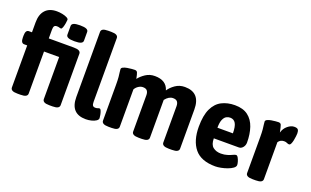

<svg xmlns="http://www.w3.org/2000/svg" viewBox="-83 -1181 2612 1610"><g transform="rotate(20 1223.0 -376.0)"><path d="M126 2Q93 2 79 -6.5Q65 -15 65 -31V-406H38Q8 -406 8 -456V-473Q8 -523 38 -523H65V-612Q65 -683 100.5 -721.5Q136 -760 202 -760Q227 -760 251.5 -755Q276 -750 292.5 -741.5Q309 -733 309 -723Q309 -713 305.5 -692Q302 -671 296 -653.5Q290 -636 282 -636Q274 -636 266.5 -639Q259 -642 245 -642Q228 -642 221.5 -632.5Q215 -623 215 -600V-523H439Q471 -523 485.5 -514.5Q500 -506 500 -490V-31Q500 -15 485.5 -6.5Q471 2 439 2H411Q378 2 364 -6.5Q350 -15 350 -31V-406H215V-31Q215 -15 200.5 -6.5Q186 2 154 2ZM425 -574Q386 -574 368.5 -582Q351 -590 351 -606V-684Q351 -700 368.5 -708Q386 -716 425 -716Q464 -716 481.5 -708Q499 -700 499 -684V-606Q499 -590 481.5 -582Q464 -574 425 -574Z M737 8Q600 8 600 -140V-721Q600 -737 614 -745.5Q628 -754 661 -754H689Q721 -754 735.5 -745.5Q750 -737 750 -721V-152Q750 -130 756.5 -120Q763 -110 780 -110Q794 -110 801.5 -113.5Q809 -117 817 -117Q825 -117 831 -101.5Q837 -86 840.5 -67.5Q844 -49 844 -40Q844 -26 827.5 -15Q811 -4 786.5 2Q762 8 737 8Z M939 2Q907 2 892.5 -6.5Q878 -15 878 -31V-349Q878 -393 875.5 -419.5Q873 -446 870.5 -461Q868 -476 868 -487Q868 -498 882.5 -505Q897 -512 917.5 -515.5Q938 -519 956.5 -520.5Q975 -522 983 -522Q1001 -522 1007 -509Q1013 -496 1021 -455Q1042 -483 1078 -507Q1114 -531 1160 -531Q1263 -531 1287 -449Q1306 -479 1343 -505Q1380 -531 1428 -531Q1566 -531 1566 -381V-31Q1566 -15 1551.5 -6.5Q1537 2 1505 2H1477Q1445 2 1430.5 -6.5Q1416 -15 1416 -31V-355Q1416 -380 1405 -394.5Q1394 -409 1366 -409Q1329 -409 1297 -368V-31Q1297 -15 1282.5 -6.5Q1268 2 1236 2H1208Q1176 2 1161.5 -6.5Q1147 -15 1147 -31V-355Q1147 -380 1136 -394.5Q1125 -409 1097 -409Q1078 -409 1058.5 -396.5Q1039 -384 1028 -364V-31Q1028 -15 1013.5 -6.5Q999 2 967 2Z M1893 8Q1766 8 1708 -62.5Q1650 -133 1650 -258Q1650 -359 1678.5 -419Q1707 -479 1758 -505Q1809 -531 1875 -531Q1948 -531 1992 -497.5Q2036 -464 2056 -405Q2076 -346 2076 -271Q2076 -246 2061 -227.5Q2046 -209 2025 -209H1802Q1802 -153 1830 -131Q1858 -109 1900 -109Q1932 -109 1957 -117Q1982 -125 1999.5 -133.5Q2017 -142 2026 -142Q2036 -142 2044.5 -127Q2053 -112 2058 -94Q2063 -76 2063 -66Q2063 -50 2044.5 -36.5Q2026 -23 1998.5 -13Q1971 -3 1942.5 2.5Q1914 8 1893 8ZM1800 -303H1938Q1938 -363 1922 -391Q1906 -419 1872 -419Q1855 -419 1838.5 -410Q1822 -401 1811 -375.5Q1800 -350 1800 -303Z M2225 2Q2193 2 2178.5 -6.5Q2164 -15 2164 -31V-349Q2164 -393 2161.5 -419.5Q2159 -446 2156.5 -461Q2154 -476 2154 -487Q2154 -498 2168 -505Q2182 -512 2202 -515.5Q2222 -519 2240 -520.5Q2258 -522 2266 -522Q2285 -522 2290.5 -507.5Q2296 -493 2306 -444Q2316 -482 2345.5 -506.5Q2375 -531 2404 -531Q2430 -531 2438 -520Q2446 -509 2446 -487Q2446 -479 2444 -461Q2442 -443 2438 -423.5Q2434 -404 2427.5 -390.5Q2421 -377 2411 -377Q2402 -377 2391.5 -382.5Q2381 -388 2365 -388Q2332 -388 2314 -361V-31Q2314 -15 2299.5 -6.5Q2285 2 2253 2Z"/></g></svg>

Font: Asap Semi Condensed
Style: Bold
Weight: 700
Width: 4
Designer: Pablo Cosgaya
Foundry: Omnibus-Type
Version: Version 3.001; ttfautohint (v1.8.4.7-5d5b)